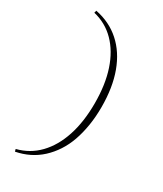

<svg xmlns="http://www.w3.org/2000/svg" viewBox="-222 -896 900 1063"><g transform="rotate(30 228.0 -364.5)"><path d="M64 86 60 71Q140 51 196.5 -7.5Q253 -66 283 -157Q313 -248 313 -367Q313 -486 283 -576Q253 -666 196.5 -723.5Q140 -781 60 -800L64 -815Q156 -797 221.5 -738.5Q287 -680 321.5 -586Q356 -492 356 -367Q356 -305 347 -249.5Q338 -194 321.5 -147Q305 -100 279.5 -61Q254 -22 221.5 8Q189 38 149.5 57.5Q110 77 64 86Z"/></g></svg>

Font: Kalnia ExtraLight
Style: Regular
Weight: 250
Designer: Frida Medrano
Foundry: Frida Medrano
Version: Version 1.105